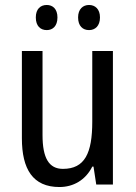

<svg xmlns="http://www.w3.org/2000/svg" viewBox="-20 -742 545 772"><path d="M124 -672C124 -637 143 -621 168 -621C192 -621 211 -637 211 -672C211 -706 192 -722 168 -722C143 -722 124 -706 124 -672ZM294 -672C294 -637 313 -621 338 -621C362 -621 382 -637 382 -672C382 -706 362 -722 338 -722C314 -722 294 -706 294 -672ZM434 -537H351V-253C351 -126 321 -63 233 -63C177 -63 151 -106 151 -199V-537H68V-186C68 -62 112 10 219 10C275 10 324 -18 351 -72H356L367 0H434Z"/></svg>

Font: Noto Sans Gujarati UI Condensed
Style: Regular
Weight: 400
Width: 3
Designer: Jelle Bosma - Monotype Design Team, Universal Thirst
Foundry: Monotype Imaging Inc.
Version: Version 2.106